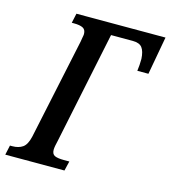

<svg xmlns="http://www.w3.org/2000/svg" viewBox="-125 -801 789 887"><g transform="rotate(15 269.5 -357.0)"><path d="M-8 -46H3Q33 -46 52.5 -59.5Q72 -73 81 -113L183 -594Q184 -603 186.5 -615Q189 -627 189 -632Q189 -653 174.5 -660.5Q160 -668 132 -668H121L131 -714H557L524 -532H471Q475 -561 475 -590Q473 -626 460 -643Q447 -660 415 -660H311L200 -126Q192 -94 192 -80Q192 -59 206 -52.5Q220 -46 249 -46H276L265 0H-18Z"/></g></svg>

Font: Noto Serif CondSemiBold
Style: Italic
Weight: 600
Width: 3
Italic angle: -12°
Designer: Monotype Design Team
Foundry: Monotype Imaging Inc.
Version: Version 1.001